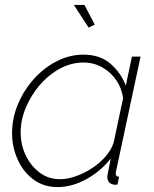

<svg xmlns="http://www.w3.org/2000/svg" viewBox="-20 -750 625 780"><path d="M214 10Q157 10 115.5 -21Q74 -52 51.5 -102.5Q29 -153 29 -209Q29 -270 53 -327Q77 -384 118 -429.5Q159 -475 211 -501.5Q263 -528 319 -528Q387 -528 429.5 -490.5Q472 -453 491 -402L516 -520H551L452 -57Q451 -55 450.5 -51.5Q450 -48 450 -45Q450 -32 464 -32L457 0Q454 0 450 0.5Q446 1 443 0Q429 -2 422.5 -10.5Q416 -19 416 -31Q416 -35 417 -40.5Q418 -46 421 -60.5Q424 -75 430 -106Q389 -54 330.5 -22Q272 10 214 10ZM224 -22Q254 -22 288 -34Q322 -46 353.5 -66.5Q385 -87 409 -114.5Q433 -142 442 -172L480 -351Q475 -390 453.5 -422.5Q432 -455 397 -475.5Q362 -496 319 -496Q269 -496 223 -471Q177 -446 141.5 -404.5Q106 -363 85 -313Q64 -263 64 -212Q64 -161 85 -118Q106 -75 141.5 -48.5Q177 -22 224 -22ZM280 -730H323L365 -650L340 -638Z"/></svg>

Font: Raleway Thin ExtraLight
Style: Italic
Weight: 250
Italic angle: -12°
Version: Version 4.026